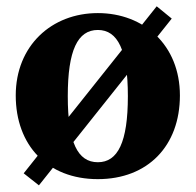

<svg xmlns="http://www.w3.org/2000/svg" viewBox="-20 -539 605 594"><path d="M511.3 -481.5 464.8 -519.5 53.3 -2.8 100.4 34.4 511.3 -481.5ZM282.7 15.2C437.5 15.2 536.6 -87.8 536.6 -243.7C536.6 -399.6 425.2 -498.5 282.7 -498.5C139.5 -498.5 28.7 -397.4 28.7 -243.7C28.7 -89.9 126.5 15.2 282.7 15.2ZM282.7 -37.1C220.2 -37.1 189.7 -98.8 189.7 -241.5C189.7 -383.4 220.2 -446.3 282.7 -446.3C344.5 -446.3 375.6 -383.4 375.6 -241.5C375.6 -98.8 344.5 -37.1 282.7 -37.1Z"/></svg>

Font: Source Serif Variable
Style: Regular
Weight: 389
Designer: Frank Grießhammer
Foundry: Adobe Systems Incorporated
Version: Version 3.001;hotconv 1.0.111;makeotfexe 2.5.65597